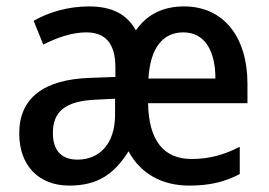

<svg xmlns="http://www.w3.org/2000/svg" viewBox="-20 -569 838 599"><path d="M554 -549C488 -549 437 -523 404 -474C376 -525 329 -549 257 -549C194 -549 131 -531 85 -504L115 -430C159 -452 205 -468 249 -468C306 -468 340 -437 340 -359V-329L260 -326C115 -321 40 -262 40 -153C40 -51 102 10 196 10C286 10 337 -27 381 -97C419 -26 487 10 570 10C634 10 680 -1 728 -26V-111C679 -86 633 -73 578 -73C490 -73 444 -131 442 -247H752V-308C752 -452 679 -549 554 -549ZM552 -468C620 -468 652 -409 652 -324H443C449 -420 488 -468 552 -468ZM279 -258 339 -261V-211C339 -119 289 -71 222 -71C175 -71 145 -96 145 -154C145 -219 181 -254 279 -258Z"/></svg>

Font: Noto Sans Lao Looped SemiCondensed Medium
Style: Regular
Weight: 500
Width: 4
Designer: Mark Frömberg, Ben Mitchell
Foundry: The Fontpad Ltd
Version: Version 1.002